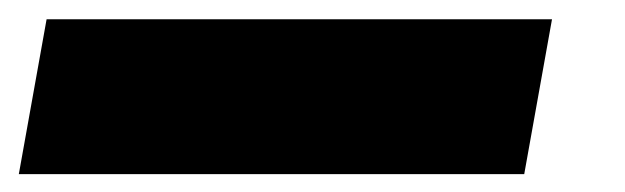

<svg xmlns="http://www.w3.org/2000/svg" viewBox="-20 -342 664 204"><path d="M0 -157H537L566.5 -321.5H29.5Z"/></svg>

Font: Anybody Expanded Black
Style: Italic
Weight: 900
Width: 7
Italic angle: -10°
Version: Version 1.113;gftools[0.9.25]